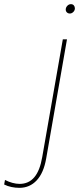

<svg xmlns="http://www.w3.org/2000/svg" viewBox="-104 -709 380 923"><path d="M-84 178 -80 156Q-63 165 -44.5 170Q-26 175 -10 175Q34 175 61 143Q88 111 99 46L198 -520H218L118 53Q106 122 72.5 158Q39 194 -11 194Q-30 194 -49 190Q-68 186 -84 178ZM212 -663Q212 -673 219.5 -681Q227 -689 237 -689Q246 -689 251 -683Q256 -677 256 -669Q256 -659 248.5 -651.5Q241 -644 232 -644Q223 -644 217.5 -649.5Q212 -655 212 -663Z"/></svg>

Font: Fixel Italic Variable Display Thin
Style: Italic
Weight: 100
Italic angle: -10°
Designer: AlfaBravo + MacPaw
Foundry: Kyrylo Tkachov, Marchela Mozhyna, Serhii Makarenko, Maria Weinstein, Zakhar Kryvoshyya
Version: Version 1.210;Glyphs 3.2 (3217)